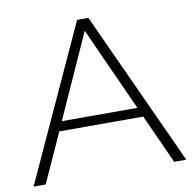

<svg xmlns="http://www.w3.org/2000/svg" viewBox="-79 -779 860 858"><g transform="rotate(-10 351.5 -350.0)"><path d="M5 0H60L161 -223H542L643 0H698L377 -700H326ZM180 -266 351 -646 523 -266Z"/></g></svg>

Font: Chess Sans Light
Style: Regular
Weight: 300
Designer: Wolf Bōese
Foundry: Wolf Bōese
Version: Version 7.223;Glyphs 3.3 (3306)